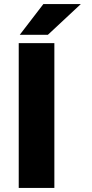

<svg xmlns="http://www.w3.org/2000/svg" viewBox="-20 -923 454 943"><path d="M247 0V-711H72V0ZM193 -903 77 -752H215L377 -903Z"/></svg>

Font: Asimov
Style: XWid
Weight: 500
Designer: Google
Version: Version 2.000980; 2014